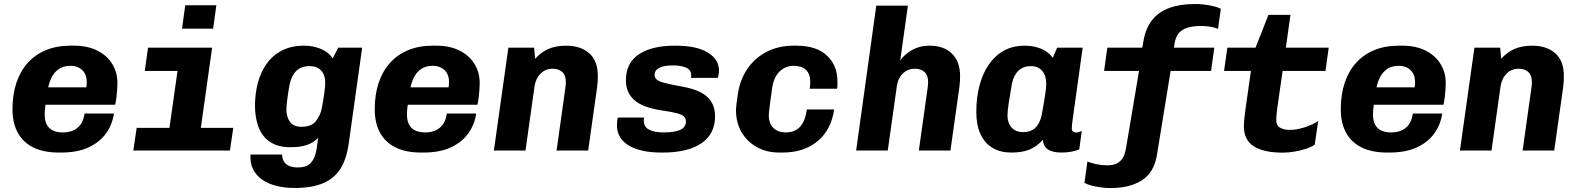

<svg xmlns="http://www.w3.org/2000/svg" viewBox="-20 -748 7840 954"><path d="M271.5 10Q198 10 146.8 -14.8Q95.5 -39.5 68.8 -87.8Q42 -136 42 -205.5Q42 -277.5 61.2 -335.8Q80.5 -394 117.5 -435.2Q154.5 -476.5 208 -498.8Q261.5 -521 329.5 -521H349Q414.5 -521 462.8 -497Q511 -473 537.2 -431Q563.5 -389 563.5 -335Q563.5 -320.5 562.2 -302.8Q561 -285 558.8 -266Q556.5 -247 552.5 -227.5H137.5L215 -278Q210.5 -256.5 206.2 -228.8Q202 -201 202 -180Q202 -147.5 213.2 -127.5Q224.5 -107.5 244.8 -98.8Q265 -90 291.5 -90Q338 -90 366 -113.8Q394 -137.5 400 -184H546Q538.5 -129.5 507 -85.5Q475.5 -41.5 420.2 -15.8Q365 10 283.5 10ZM216 -294.5 149.5 -314H409Q410.5 -323.5 410.8 -329.2Q411 -335 411 -340Q411 -367.5 400.2 -385.2Q389.5 -403 371.2 -412Q353 -421 330 -421Q295 -421 271.5 -404.5Q248 -388 234.8 -359.8Q221.5 -331.5 216 -294.5Z M806 0 862 -395.5H699.5L715.5 -511H1034L962 0ZM642.5 0 659 -112.5H1139L1122.5 0ZM884.5 -605.5 900.5 -722H1055L1039 -605.5Z M1443.5 186Q1396 186 1355 176Q1314 166 1283.8 145.2Q1253.5 124.5 1237.8 93.5Q1222 62.5 1224.5 20H1381.5Q1382 39 1390.2 53.5Q1398.5 68 1415.8 76Q1433 84 1459 84Q1506 84 1526.5 59.2Q1547 34.5 1553 -7.5L1561 -63Q1538 -39 1505.2 -27.8Q1472.5 -16.5 1424 -16.5Q1360.5 -16.5 1321.5 -43Q1282.5 -69.5 1264.8 -116Q1247 -162.5 1247 -222.5Q1247 -282 1261 -335.5Q1275 -389 1304.8 -431Q1334.5 -473 1380.8 -497Q1427 -521 1492 -521Q1536.5 -521 1575 -504.8Q1613.5 -488.5 1633 -458L1660.5 -511H1779.5L1712.5 -33.5Q1702.5 39.5 1672.8 88.2Q1643 137 1587.2 161.5Q1531.5 186 1443.5 186ZM1478.5 -118Q1526.5 -118 1549 -145.5Q1571.5 -173 1579 -210.5Q1586.5 -249 1591.2 -284Q1596 -319 1596 -336Q1596 -375.5 1575.5 -397.5Q1555 -419.5 1518.5 -419.5Q1476.5 -419.5 1452.5 -396Q1428.5 -372.5 1419 -329Q1412 -290 1407.5 -255Q1403 -220 1403 -204.5Q1403 -167.5 1420.5 -142.8Q1438 -118 1478.5 -118Z M2071.5 10Q1998 10 1946.8 -14.8Q1895.5 -39.5 1868.8 -87.8Q1842 -136 1842 -205.5Q1842 -277.5 1861.2 -335.8Q1880.5 -394 1917.5 -435.2Q1954.5 -476.5 2008 -498.8Q2061.5 -521 2129.5 -521H2149Q2214.5 -521 2262.8 -497Q2311 -473 2337.2 -431Q2363.5 -389 2363.5 -335Q2363.5 -320.5 2362.2 -302.8Q2361 -285 2358.8 -266Q2356.5 -247 2352.5 -227.5H1937.5L2015 -278Q2010.5 -256.5 2006.2 -228.8Q2002 -201 2002 -180Q2002 -147.5 2013.2 -127.5Q2024.5 -107.5 2044.8 -98.8Q2065 -90 2091.5 -90Q2138 -90 2166 -113.8Q2194 -137.5 2200 -184H2346Q2338.5 -129.5 2307 -85.5Q2275.5 -41.5 2220.2 -15.8Q2165 10 2083.5 10ZM2016 -294.5 1949.5 -314H2209Q2210.5 -323.5 2210.8 -329.2Q2211 -335 2211 -340Q2211 -367.5 2200.2 -385.2Q2189.5 -403 2171.2 -412Q2153 -421 2130 -421Q2095 -421 2071.5 -404.5Q2048 -388 2034.8 -359.8Q2021.5 -331.5 2016 -294.5Z M2434 0 2506 -511H2634L2639 -456Q2667.5 -488 2704.5 -504.5Q2741.5 -521 2793.5 -521Q2864 -521 2907.2 -483.8Q2950.5 -446.5 2950.5 -369.5Q2950.5 -359.5 2949.8 -345.5Q2949 -331.5 2947 -315L2902.5 0H2745.5L2789.5 -313.5Q2791 -323 2791.2 -330Q2791.5 -337 2791.5 -341Q2791.5 -374 2773.8 -390.2Q2756 -406.5 2726 -406.5Q2690.5 -406.5 2666.2 -382.5Q2642 -358.5 2636 -319.5L2591 0Z M3264.5 10Q3163 10 3104.2 -25.2Q3045.5 -60.5 3045.5 -124.5Q3045.5 -137 3046.5 -146.8Q3047.5 -156.5 3050 -164H3181Q3179.5 -161 3179.2 -157.8Q3179 -154.5 3179 -148Q3179 -117 3205.5 -103.5Q3232 -90 3278 -90Q3332.5 -90 3360.2 -103Q3388 -116 3388 -143.5Q3388 -159.5 3378.5 -169Q3369 -178.5 3342.5 -185.5Q3316 -192.5 3264.5 -200Q3173.5 -214 3131.8 -250.8Q3090 -287.5 3090 -348.5Q3090 -436 3155 -478.5Q3220 -521 3330.5 -521H3338Q3441.5 -521 3497 -486.8Q3552.5 -452.5 3552.5 -397.5Q3552.5 -388.5 3551 -379.5Q3549.5 -370.5 3546 -361H3413Q3414.5 -365 3414.5 -367.8Q3414.5 -370.5 3414.5 -375Q3414 -401 3388.8 -412Q3363.5 -423 3323.5 -423Q3279.5 -423 3256 -411Q3232.5 -399 3232.5 -376Q3232.5 -363 3241.8 -353.8Q3251 -344.5 3280.2 -336.5Q3309.5 -328.5 3368 -318Q3426 -308 3462 -289Q3498 -270 3515.5 -240.8Q3533 -211.5 3533 -170Q3533 -82.5 3465.2 -36.2Q3397.5 10 3272.5 10Z M3853 10Q3789.5 10 3740.8 -17Q3692 -44 3664.5 -91.5Q3637 -139 3637 -200Q3637 -212.5 3639 -228.5Q3641 -244.5 3646 -279.5Q3656.5 -352 3693.8 -406.2Q3731 -460.5 3789.8 -490.8Q3848.5 -521 3922 -521H3937Q4036.5 -521 4088.8 -472Q4141 -423 4141 -343Q4141 -334.5 4141 -325.2Q4141 -316 4139 -307H4003Q4006 -326 4006 -341Q4006 -381 3984.2 -401Q3962.5 -421 3925 -421Q3881.5 -421 3853 -392.2Q3824.5 -363.5 3817 -313Q3809 -255.5 3805.2 -227Q3801.5 -198.5 3800.8 -188.8Q3800 -179 3800 -174.5Q3800 -134 3823 -112Q3846 -90 3883 -90Q3929.5 -90 3955.2 -118Q3981 -146 3989 -204H4124.5Q4110.5 -103.5 4042.8 -46.8Q3975 10 3868 10Z M4234 0 4334 -720H4491L4453 -447.5Q4465 -465 4485.2 -481.8Q4505.5 -498.5 4534.2 -509.8Q4563 -521 4599.5 -521Q4669.5 -521 4710 -481.5Q4750.5 -442 4750.5 -369.5Q4750.5 -359.5 4749.8 -345.5Q4749 -331.5 4747 -315L4702.5 0H4545.5L4589.5 -313.5Q4591 -323 4591.2 -330Q4591.5 -337 4591.5 -341Q4591.5 -374 4573.8 -390.2Q4556 -406.5 4526 -406.5Q4490.5 -406.5 4466.2 -383Q4442 -359.5 4436.5 -322L4391 0Z M5004 10Q4951.5 10 4912.5 -12.8Q4873.5 -35.5 4852.2 -80.8Q4831 -126 4831 -192Q4831 -263.5 4847 -323.8Q4863 -384 4893.8 -428.2Q4924.5 -472.5 4969 -496.8Q5013.5 -521 5071 -521Q5118 -521 5154.5 -505.2Q5191 -489.5 5211 -460.5L5232.5 -511H5359.5L5311.5 -166.5Q5307.5 -141 5306.5 -129Q5305.5 -117 5305.5 -108.5Q5305.5 -100 5311.2 -94.8Q5317 -89.5 5325.5 -89.5Q5332.5 -89.5 5340 -91.5Q5347.5 -93.5 5355 -97L5342.5 -5.5Q5326.5 1 5304.2 5.5Q5282 10 5254 10Q5209.5 10 5186.8 -5.5Q5164 -21 5162 -53.5Q5131 -19.5 5095.2 -4.8Q5059.5 10 5004 10ZM5064.5 -91.5Q5100.5 -91.5 5123 -111.8Q5145.5 -132 5155 -172Q5168 -241 5173.2 -277.8Q5178.5 -314.5 5178.5 -331.5Q5178.5 -372 5158.5 -395.8Q5138.5 -419.5 5102 -419.5Q5065 -419.5 5041.8 -398.2Q5018.5 -377 5008.5 -335.5Q4998 -275.5 4992 -235.5Q4986 -195.5 4986 -174Q4986 -150.5 4994.8 -131.8Q5003.5 -113 5020.8 -102.2Q5038 -91.5 5064.5 -91.5Z M5498 186.5Q5475 186.5 5449.5 183Q5424 179.5 5402.5 173.8Q5381 168 5368.5 160.5L5383 54.5Q5400 62 5427.5 67.8Q5455 73.5 5481.5 73.5Q5504 73.5 5523 66.8Q5542 60 5555.8 41.2Q5569.5 22.5 5575 -12.5L5639.5 -395.5H5466L5482 -511H5655.5L5661.5 -544Q5672.5 -608 5704.8 -648.5Q5737 -689 5790.2 -708.5Q5843.5 -728 5917 -728Q5954.5 -728 5990.5 -721.2Q6026.5 -714.5 6046 -704.5L6032 -604.5Q6013 -612.5 5990.8 -615.8Q5968.5 -619 5947 -619Q5910.5 -619 5882.5 -611Q5854.5 -603 5838 -584.2Q5821.5 -565.5 5816.5 -533.5L5813 -511H6013.5L5997.5 -395.5H5796.5L5728.5 22Q5714 110.5 5653 148.5Q5592 186.5 5498 186.5Z M6354 10.5Q6258.5 10.5 6209.5 -21.2Q6160.5 -53 6160.5 -120Q6160.5 -132 6161.8 -148.2Q6163 -164.5 6167.5 -198L6195.5 -395.5H6062L6078.5 -511H6218.5L6282.5 -674H6392L6369 -511H6582L6566 -395.5H6353L6326.5 -211Q6324.5 -196.5 6323 -181.5Q6321.5 -166.5 6321.5 -149.5Q6321.5 -124.5 6340.5 -113.5Q6359.5 -102.5 6387.5 -102.5Q6422.5 -102.5 6462.8 -115.5Q6503 -128.5 6530 -147L6512.5 -29.5Q6498 -18.5 6471.5 -9.5Q6445 -0.5 6414 5Q6383 10.5 6354 10.5Z M6871.5 10Q6798 10 6746.8 -14.8Q6695.5 -39.5 6668.8 -87.8Q6642 -136 6642 -205.5Q6642 -277.5 6661.2 -335.8Q6680.5 -394 6717.5 -435.2Q6754.5 -476.5 6808 -498.8Q6861.5 -521 6929.5 -521H6949Q7014.5 -521 7062.8 -497Q7111 -473 7137.2 -431Q7163.5 -389 7163.5 -335Q7163.5 -320.5 7162.2 -302.8Q7161 -285 7158.8 -266Q7156.5 -247 7152.5 -227.5H6737.5L6815 -278Q6810.5 -256.5 6806.2 -228.8Q6802 -201 6802 -180Q6802 -147.5 6813.2 -127.5Q6824.5 -107.5 6844.8 -98.8Q6865 -90 6891.5 -90Q6938 -90 6966 -113.8Q6994 -137.5 7000 -184H7146Q7138.5 -129.5 7107 -85.5Q7075.5 -41.5 7020.2 -15.8Q6965 10 6883.5 10ZM6816 -294.5 6749.5 -314H7009Q7010.5 -323.5 7010.8 -329.2Q7011 -335 7011 -340Q7011 -367.5 7000.2 -385.2Q6989.5 -403 6971.2 -412Q6953 -421 6930 -421Q6895 -421 6871.5 -404.5Q6848 -388 6834.8 -359.8Q6821.5 -331.5 6816 -294.5Z M7234 0 7306 -511H7434L7439 -456Q7467.5 -488 7504.5 -504.5Q7541.5 -521 7593.5 -521Q7664 -521 7707.2 -483.8Q7750.5 -446.5 7750.5 -369.5Q7750.5 -359.5 7749.8 -345.5Q7749 -331.5 7747 -315L7702.5 0H7545.5L7589.5 -313.5Q7591 -323 7591.2 -330Q7591.5 -337 7591.5 -341Q7591.5 -374 7573.8 -390.2Q7556 -406.5 7526 -406.5Q7490.5 -406.5 7466.2 -382.5Q7442 -358.5 7436 -319.5L7391 0Z"/></svg>

Font: Chivo Mono Medium
Style: Italic
Weight: 500
Italic angle: -8.05°
Monospace: yes
Designer: Hector Gatti
Foundry: Omnibus-Type
Version: Version 1.008